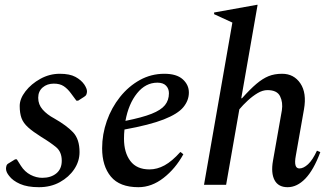

<svg xmlns="http://www.w3.org/2000/svg" viewBox="-20 -769 1368 799"><path d="M142 10Q94 10 63.5 -3.5Q33 -17 18 -37Q5 -53 5 -67Q5 -73 7 -79.5Q9 -86 17 -90L43 -106H50L67 -79Q83 -54 107 -41.5Q131 -29 156 -29Q192 -29 214.5 -47.5Q237 -66 237 -100Q237 -137 213.5 -156.5Q190 -176 152 -199Q117 -221 97 -239Q77 -257 69.5 -277.5Q62 -298 62 -328Q62 -358 86 -389Q110 -420 148 -441Q186 -462 229 -462Q270 -462 294 -449Q318 -436 331 -417Q342 -400 342 -389Q342 -382 339.5 -376Q337 -370 330 -366L305 -350H298L275 -381Q261 -400 245 -410.5Q229 -421 204 -421Q176 -421 157.5 -405Q139 -389 139 -362Q139 -334 157.5 -313Q176 -292 206 -276Q257 -247 284 -218.5Q311 -190 311 -136Q311 -98 289 -65Q267 -32 229 -11Q191 10 142 10Z M556 10Q478 10 441.5 -34Q405 -78 405 -152Q405 -210 424.5 -265.5Q444 -321 479.5 -365.5Q515 -410 562 -436Q609 -462 664 -462Q715 -462 740.5 -439Q766 -416 766 -384Q766 -351 743 -323Q720 -295 661.5 -272Q603 -249 498 -230Q496 -211 496 -192Q496 -134 522.5 -99Q549 -64 602 -64Q634 -64 665 -81Q696 -98 730 -136H732L743 -127Q710 -67 660.5 -28.5Q611 10 556 10ZM635 -425Q586 -425 550.5 -381Q515 -337 502 -266Q572 -280 611 -295.5Q650 -311 666.5 -331.5Q683 -352 683 -381Q683 -400 671 -412.5Q659 -425 635 -425Z M921 0H829L947 -675L871 -710V-717L1049 -749H1052L984 -360H987Q1021 -398 1047 -420Q1073 -442 1097.5 -452Q1122 -462 1154 -462Q1203 -462 1230 -422Q1257 -382 1245 -314L1211 -121Q1201 -68 1226 -68Q1243 -68 1262 -85.5Q1281 -103 1299 -142L1313 -136Q1285 -61 1250.5 -25.5Q1216 10 1177 10Q1138 10 1122.5 -19.5Q1107 -49 1116 -100L1153 -310Q1158 -343 1145.5 -368.5Q1133 -394 1093 -394Q1073 -394 1052 -381.5Q1031 -369 1011 -350.5Q991 -332 976 -314Z"/></svg>

Font: Spectral Medium
Style: Italic
Weight: 500
Italic angle: -10°
Designer: Jean-Baptiste Levee
Foundry: Production Type
Version: Version 2.001